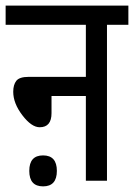

<svg xmlns="http://www.w3.org/2000/svg" viewBox="-20 -642 476 682"><path d="M0 -554H285V-369H82Q49 -369 38 -355Q27 -341 27 -316Q27 -275 59.5 -232.5Q92 -190 121 -190Q163 -190 163 -240V-301H285V0H360V-554H436V-622H0ZM133 20Q182 20 182 -35Q182 -90 133 -90Q84 -90 84 -35Q84 20 133 20Z"/></svg>

Font: Noto Sans Devanagari Extra Condensed
Style: Regular
Weight: 400
Width: 2
Designer: Monotype Design Team
Foundry: Monotype Imaging Inc.
Version: 1.000